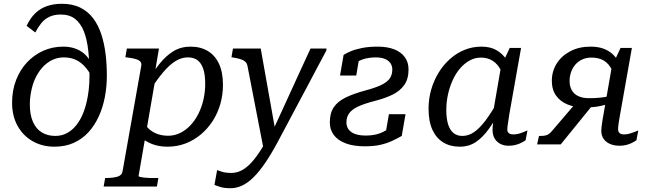

<svg xmlns="http://www.w3.org/2000/svg" viewBox="-20 -765 3436 1017"><path d="M302 -688Q266 -688 240.5 -675.5Q215 -663 198 -641.5Q181 -620 167 -593L121 -628Q140 -669 167 -695Q194 -721 229.5 -733Q265 -745 307 -745Q365 -745 406.5 -724Q448 -703 475 -666Q502 -629 517.5 -580.5Q533 -532 539.5 -477Q546 -422 546 -365Q546 -307 535.5 -251.5Q525 -196 503 -148Q481 -100 448 -64Q415 -28 370 -8Q325 12 268 12Q204 12 153 -17Q102 -46 73 -98.5Q44 -151 44 -221Q44 -286 65 -340.5Q86 -395 123 -434.5Q160 -474 209 -496Q258 -518 315 -518Q348 -518 375 -509Q402 -500 422.5 -483.5Q443 -467 456 -444Q469 -421 473 -392L481 -328Q461 -374 437 -403.5Q413 -433 384 -447Q355 -461 318 -461Q284 -461 255 -446.5Q226 -432 203.5 -406.5Q181 -381 166 -348Q159 -333 154 -316.5Q149 -300 145.5 -283Q142 -266 140 -248Q138 -230 138 -212Q138 -156 155 -118.5Q172 -81 202.5 -63Q233 -45 273 -45Q307 -45 335 -60Q363 -75 385 -103Q407 -131 422 -169.5Q437 -208 445 -255Q448 -272 450 -289.5Q452 -307 453 -325.5Q454 -344 454 -363Q454 -437 447.5 -497Q441 -557 424 -599.5Q407 -642 377.5 -665Q348 -688 302 -688Z M529 223 537 178H538Q575 178 600 171.5Q625 165 629 143L728 -415Q731 -430 723.5 -438.5Q716 -447 699.5 -452Q683 -457 658 -460L644 -462L652 -508H822L797 -360L808 -376L714 167Q714 170 721.5 172Q729 174 741 175.5Q753 177 766.5 177.5Q780 178 790 178H819L811 223ZM676 -101 727 -157Q735 -122 755 -97Q775 -72 804.5 -59Q834 -46 870 -46Q904 -46 934 -60.5Q964 -75 988.5 -101Q1013 -127 1030.5 -161.5Q1048 -196 1057.5 -237Q1067 -278 1067 -322Q1067 -368 1057 -399Q1047 -430 1027 -445.5Q1007 -461 975 -461Q941 -461 909 -441Q877 -421 844 -382Q811 -343 774 -285L749 -314Q787 -379 823 -424.5Q859 -470 899 -494Q939 -518 989 -518Q1042 -518 1080.5 -495Q1119 -472 1140 -427Q1161 -382 1161 -315Q1161 -263 1147 -214Q1133 -165 1106.5 -124Q1080 -83 1043.5 -52.5Q1007 -22 962.5 -5Q918 12 867 12Q822 12 785.5 -2Q749 -16 722 -41.5Q695 -67 676 -101Z M1378 34 1421 0 1440 -64 1361 -508H1214L1206 -462L1217 -460Q1241 -456 1256 -451Q1271 -446 1279.5 -438Q1288 -430 1291 -415ZM1418 -58 1414 -64Q1382 -1 1354 41Q1326 83 1301 107Q1276 131 1252.5 141Q1229 151 1206 151Q1174 151 1154.5 144.5Q1135 138 1130 136L1116 214Q1121 217 1144 224.5Q1167 232 1201 232Q1233 232 1263.5 217.5Q1294 203 1324 173Q1354 143 1386 96Q1418 49 1452 -15Q1478 -63 1503.5 -111.5Q1529 -160 1555 -208.5Q1581 -257 1606.5 -305Q1632 -353 1657.5 -401.5Q1683 -450 1709 -498V-508H1625Q1599 -452 1573 -395.5Q1547 -339 1521.5 -283Q1496 -227 1470 -170.5Q1444 -114 1418 -58Z M1815 -117Q1815 -145 1830 -165.5Q1845 -186 1877.5 -201Q1910 -216 1964 -230Q2019 -244 2059 -263.5Q2099 -283 2121.5 -315Q2144 -347 2144 -397Q2144 -435 2124.5 -462Q2105 -489 2068.5 -503.5Q2032 -518 1980 -518Q1934 -518 1898.5 -511Q1863 -504 1838 -493.5Q1813 -483 1800 -474L1781 -365H1867L1883 -459Q1869 -460 1859.5 -453.5Q1850 -447 1845.5 -436Q1841 -425 1842 -410Q1856 -427 1875.5 -438.5Q1895 -450 1919 -455.5Q1943 -461 1969 -461Q1999 -461 2018.5 -453Q2038 -445 2048 -430.5Q2058 -416 2058 -397Q2058 -367 2043 -347.5Q2028 -328 1996.5 -313.5Q1965 -299 1916 -286Q1853 -269 1811 -248.5Q1769 -228 1748 -197Q1727 -166 1727 -116Q1727 -78 1748.5 -49.5Q1770 -21 1811.5 -5.5Q1853 10 1912 10Q1959 10 1993 2.5Q2027 -5 2054.5 -17.5Q2082 -30 2108 -45L2128 -160H2040L2018 -33Q2040 -45 2050 -57Q2060 -69 2062.5 -81.5Q2065 -94 2063 -107Q2043 -86 2021.5 -73Q2000 -60 1974.5 -53.5Q1949 -47 1916 -47Q1867 -47 1841 -65.5Q1815 -84 1815 -117Z M2693 -377 2652 -321Q2648 -364 2632 -395Q2616 -426 2589.5 -443Q2563 -460 2528 -460Q2497 -460 2469.5 -445.5Q2442 -431 2419 -405Q2396 -379 2379.5 -344Q2363 -309 2353.5 -267.5Q2344 -226 2344 -182Q2344 -137 2353.5 -106.5Q2363 -76 2382 -60.5Q2401 -45 2429 -45Q2462 -45 2491.5 -65.5Q2521 -86 2551.5 -126.5Q2582 -167 2616 -227L2640 -199Q2605 -132 2571.5 -85Q2538 -38 2501 -13Q2464 12 2415 12Q2365 12 2328 -10.5Q2291 -33 2270.5 -77.5Q2250 -122 2250 -189Q2250 -242 2264 -290.5Q2278 -339 2303.5 -380.5Q2329 -422 2364 -453Q2399 -484 2441 -501Q2483 -518 2530 -518Q2577 -518 2609.5 -499.5Q2642 -481 2662.5 -449.5Q2683 -418 2693 -377ZM2740 -511 2678 -161Q2675 -140 2672.5 -124.5Q2670 -109 2668.5 -98Q2667 -87 2667 -80Q2667 -67 2675 -60Q2683 -53 2699 -53Q2722 -53 2744 -62Q2766 -71 2774 -74L2764 -22Q2754 -15 2740 -8Q2726 -1 2709.5 3Q2693 7 2673 7Q2649 7 2630 -3Q2611 -13 2600 -31.5Q2589 -50 2589 -77Q2589 -91 2591 -107.5Q2593 -124 2598 -152L2584 -124L2636 -425L2642 -430L2680 -511Z M3037 -227 3122 -212 2950 0H2825L2835 -45H2844Q2861 -45 2871.5 -48Q2882 -51 2890 -57.5Q2898 -64 2907 -75ZM3280 -377 3239 -321Q3235 -366 3220 -397Q3205 -428 3178.5 -444Q3152 -460 3113 -460Q3085 -460 3063 -449.5Q3041 -439 3026.5 -421.5Q3012 -404 3004.5 -382Q2997 -360 2997 -337Q2997 -307 3009 -286.5Q3021 -266 3044 -255.5Q3067 -245 3099 -245Q3128 -245 3152 -247Q3176 -249 3212 -256L3208 -217Q3185 -209 3162.5 -204Q3140 -199 3117.5 -197.5Q3095 -196 3071 -196Q3025 -196 2986.5 -211.5Q2948 -227 2925.5 -258.5Q2903 -290 2903 -337Q2903 -387 2928.5 -428Q2954 -469 3000.5 -493.5Q3047 -518 3108 -518Q3146 -518 3174.5 -508Q3203 -498 3224 -479Q3245 -460 3258.5 -434.5Q3272 -409 3280 -377ZM3265 -161Q3262 -145 3260 -132.5Q3258 -120 3256.5 -110Q3255 -100 3254.5 -92.5Q3254 -85 3254 -80Q3254 -67 3262 -60Q3270 -53 3286 -53Q3301 -53 3316 -57.5Q3331 -62 3343.5 -67Q3356 -72 3361 -74L3351 -22Q3341 -15 3327 -8Q3313 -1 3296.5 3Q3280 7 3260 7Q3219 7 3192 -14Q3165 -35 3165 -73Q3165 -81 3166 -89.5Q3167 -98 3168.5 -109Q3170 -120 3172 -133Q3174 -146 3177 -161L3223 -425L3229 -430L3267 -511H3327Z"/></svg>

Font: Roboto Serif 20pt
Style: Italic
Weight: 400
Italic angle: -10°
Designer: Greg Gazdowicz
Foundry: Commercial Type
Version: Version 1.008